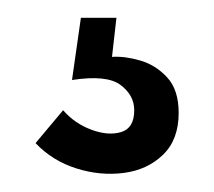

<svg xmlns="http://www.w3.org/2000/svg" viewBox="-20 -28 241 216"><path d="M20 133 51 96Q64 111 83 118Q102 125 116.5 120.5Q131 116 131 96Q131 79 115.5 67.5Q100 56 61 62L71 -8H111L106 36Q120 35 137.5 40Q155 45 168 59Q181 73 181 99Q181 129 163.5 146Q146 163 119.5 166.5Q93 170 66 161.5Q39 153 20 133Z"/></svg>

Font: Bricolage Grotesque 96pt Condensed ExtraLight
Style: Regular
Weight: 200
Width: 3
Designer: Mathieu Triay
Foundry: Atelier Triay
Version: Version 1.001; ttfautohint (v1.8.4.7-5d5b);gftools[0.9.33.de